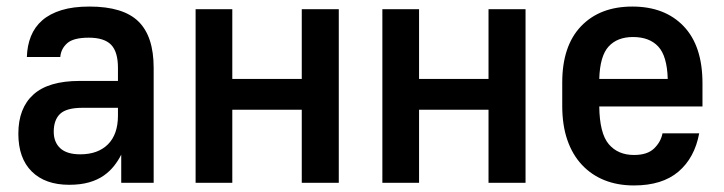

<svg xmlns="http://www.w3.org/2000/svg" viewBox="-20 -558 2210 586"><path d="M191 6Q118 6 77 -34.5Q36 -75 36 -150Q36 -228 82 -269.5Q128 -311 223 -311H340V-351Q340 -400 319 -421.5Q298 -443 251 -443Q204 -443 185 -426Q166 -409 164 -384H62Q63 -419 74.5 -447.5Q86 -476 109 -496Q132 -516 167.5 -527Q203 -538 253 -538Q356 -538 402.5 -492.5Q449 -447 449 -351V0H350V-86Q341 -68 328 -51.5Q315 -35 296.5 -22Q278 -9 252 -1.5Q226 6 191 6ZM225 -87Q279 -87 309.5 -117.5Q340 -148 340 -205V-229H232Q183 -229 163.5 -210.5Q144 -192 144 -156Q144 -124 164 -105.5Q184 -87 225 -87Z M577 -530H689V-317H901V-530H1014V0H901V-223H689V0H577Z M1147 -530H1259V-317H1471V-530H1584V0H1471V-223H1259V0H1147Z M1915 8Q1865 8 1825 -8Q1785 -24 1756 -55Q1727 -86 1711.5 -131Q1696 -176 1696 -235V-306Q1696 -418 1753.5 -478Q1811 -538 1910 -538Q2009 -538 2066.5 -478Q2124 -418 2124 -304V-233H1809Q1810 -151 1838 -118Q1866 -85 1915 -85Q1956 -85 1976.5 -105Q1997 -125 2002 -151H2114Q2100 -76 2050.5 -34Q2001 8 1915 8ZM1912 -445Q1864 -445 1837.5 -416Q1811 -387 1809 -317H2018Q2016 -387 1989 -416Q1962 -445 1912 -445Z"/></svg>

Font: Golos UI Medium
Style: Regular
Weight: 500
Designer: A.Korolkova, Vitaly Kuzmin
Foundry: ParaType Ltd
Version: Version 2.000